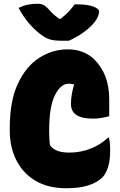

<svg xmlns="http://www.w3.org/2000/svg" viewBox="-20 -983 640 1023"><path d="M333 20Q235 20 168 -20.5Q101 -61 66.5 -130.5Q32 -200 32 -287V-301Q32 -444 75 -536.5Q118 -629 188.5 -674.5Q259 -720 342 -720Q386 -720 422 -705.5Q458 -691 483 -666Q562 -587 562 -454V-364Q545 -359 523 -355Q501 -351 475 -351Q417 -351 387.5 -370Q358 -389 358 -430Q358 -454 362.5 -480.5Q367 -507 375 -533Q362 -537 346 -537Q303 -537 272.5 -475.5Q242 -414 242 -289V-278Q242 -259 243 -242.5Q244 -226 246 -210Q262 -188 287 -179Q312 -170 350 -170Q409 -170 462.5 -191Q516 -212 556 -250H560Q564 -237 565.5 -219Q567 -201 567 -181Q567 -129 555.5 -92.5Q544 -56 525 -37Q499 -11 451.5 4.5Q404 20 333 20ZM347 -766H307Q271 -766 247.5 -772.5Q224 -779 195 -801Q163 -825 133 -860.5Q103 -896 79 -941Q104 -953 128 -958Q152 -963 178 -963Q204 -963 217.5 -953Q231 -943 241 -932Q251 -920 263.5 -908.5Q276 -897 295 -883H303Q332 -905 349.5 -925Q367 -945 378 -960H384Q447 -960 477.5 -948Q508 -936 508 -922Q508 -912 502.5 -897Q497 -882 484 -865Q462 -837 424 -810Q386 -783 347 -766Z"/></svg>

Font: Recursive Sn Csl St Blk
Style: Regular
Weight: 900
Version: Version 1.079;hotconv 1.0.112;makeotfexe 2.5.65598; ttfautoh